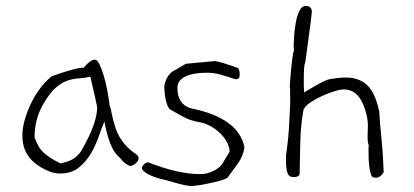

<svg xmlns="http://www.w3.org/2000/svg" viewBox="-20 -597 1387 644"><path d="M436 -80Q445 -74 445 -66Q445 -58 435.5 -49.5Q426 -41 417 -40Q400 -47 391.5 -57Q383 -67 373 -77Q361 -88 350 -115.5Q339 -143 330 -189Q322 -171 312 -141.5Q302 -112 286 -84Q270 -56 245 -35.5Q220 -15 182 -15Q164 -15 147 -21.5Q130 -28 117 -36Q104 -44 96 -51Q88 -58 88 -58Q72 -74 63.5 -94.5Q55 -115 55 -144Q55 -165 62 -191.5Q69 -218 81.5 -245Q94 -272 112 -297Q130 -322 153 -341Q233 -370 261 -370Q283 -397 298 -397Q306 -397 313.5 -381.5Q321 -366 328 -343Q335 -320 340 -293Q345 -266 348 -242Q350 -238 352 -229Q354 -220 356 -210.5Q358 -201 360 -193Q362 -185 363 -183Q379 -118 436 -80ZM306 -237Q304 -247 298.5 -272.5Q293 -298 283 -340Q263 -335 243.5 -334Q224 -333 204.5 -326Q185 -319 165 -301Q145 -283 123 -244Q96 -196 96 -136Q102 -120 108.5 -108Q115 -96 125 -86.5Q135 -77 148.5 -68Q162 -59 183 -49Q203 -53 216 -59Q229 -65 239 -74.5Q249 -84 257.5 -99.5Q266 -115 278 -139Q293 -171 299.5 -195.5Q306 -220 306 -237Z M800 -103Q796 -74 778.5 -49.5Q761 -25 743 -1Q734 5 715 10Q696 15 676.5 19Q657 23 642 25Q627 27 624 27Q613 27 597 23.5Q581 20 565.5 15.5Q550 11 538 7.5Q526 4 524 4H523Q514 2 502 -2Q490 -6 480 -11Q470 -16 463 -22Q456 -28 456 -34Q456 -39 462 -45Q468 -51 476 -53Q577 -13 652 -13Q675 -13 695.5 -23.5Q716 -34 724 -45L750 -88Q750 -104 741 -120.5Q732 -137 717.5 -151Q703 -165 684 -175Q665 -185 645 -188Q617 -193 594 -205.5Q571 -218 549 -231Q533 -250 531 -307Q536 -339 557 -356L603 -383L699 -392Q714 -392 778 -369Q784 -361 784 -349Q784 -338 780.5 -334.5Q777 -331 770 -331Q744 -340 720.5 -346.5Q697 -353 678 -353Q642 -353 621.5 -347.5Q601 -342 590.5 -333.5Q580 -325 577.5 -316.5Q575 -308 575 -302Q575 -248 619 -234Q780 -202 800 -103Z M1267 -19Q1255 -1 1242 -1Q1237 -1 1232.5 -2Q1228 -3 1224.5 -11.5Q1221 -20 1218.5 -39.5Q1216 -59 1216 -96Q1216 -106 1217 -109Q1213 -117 1213 -139Q1213 -148 1213.5 -158.5Q1214 -169 1214 -176Q1214 -191 1211 -204.5Q1208 -218 1204.5 -229.5Q1201 -241 1197 -249.5Q1193 -258 1191 -261Q1171 -297 1133 -297Q1121 -297 1100.5 -290.5Q1080 -284 1059 -274.5Q1038 -265 1020.5 -253Q1003 -241 998 -229Q995 -213 991.5 -184.5Q988 -156 987 -113L985 -14Q984 -3 964 -3Q949 -3 944 -17.5Q939 -32 939 -65Q939 -75 940 -81Q941 -87 942.5 -99Q944 -111 946.5 -134Q949 -157 951 -202Q952 -225 953 -243Q954 -261 953 -275Q953 -286 953 -294Q953 -302 952 -307Q952 -308 953 -324Q954 -340 956 -360.5Q958 -381 960.5 -401Q963 -421 966 -429Q966 -433 965.5 -436.5Q965 -440 965 -444Q965 -454 966.5 -476Q968 -498 972 -520.5Q976 -543 984 -560Q992 -577 1006 -577Q1025 -577 1026 -558Q1024 -533 1018 -492Q1012 -451 1004 -388Q1001 -382 1000 -368Q999 -354 999 -333Q999 -323 999 -311.5Q999 -300 1000 -287Q1006 -290 1017 -297Q1028 -304 1040.5 -311Q1053 -318 1065.5 -324Q1078 -330 1088 -332Q1102 -334 1115 -335.5Q1128 -337 1139 -337Q1185 -337 1212 -311Q1239 -285 1252 -223Q1253 -201 1254.5 -185Q1256 -169 1258 -149Q1260 -129 1262.5 -99Q1265 -69 1267 -19Z"/></svg>

Font: Gaegu Light
Style: Regular
Weight: 300
Designer: JIKJI
Foundry: JIKJI
Version: Version 1.00